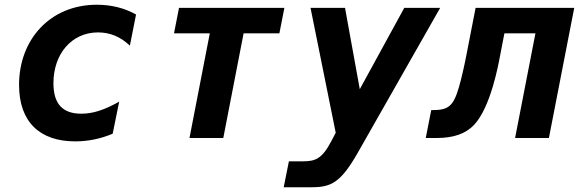

<svg xmlns="http://www.w3.org/2000/svg" viewBox="-20 -580 2448 807"><path d="M295.9 14.2C350.1 14.2 403.3 3.4 453.6 -18.1L481 -152.8C418 -117.2 369.6 -102.1 321.8 -102.1C243.7 -102.1 204.6 -142.6 204.6 -230.5C204.6 -353 280.8 -443.8 392.1 -443.8C441.9 -443.8 486.3 -425.8 525.9 -388.2L551.8 -519C502.4 -546.9 446.3 -560.1 387.2 -560.1C190.9 -560.1 60.1 -414.1 60.1 -223.1C60.1 -65.9 148.9 14.2 295.9 14.2Z M776.4 0H918.5L1003.9 -439.9H1154.3L1175.3 -546.9H732.4L711.4 -439.9H861.8Z M1172.4 207H1289.6C1371.6 207 1412.1 188.5 1485.4 59.1L1830.1 -546.9H1679.2L1492.2 -205.1L1430.2 -546.9H1285.2L1391.1 -22L1372.1 14.2C1333 88.4 1305.2 98.1 1251.5 98.1H1194.3Z M1769.5 0H1815.9C1885.7 0 1937.5 -17.6 1973.1 -55.7C2042.5 -129.9 2074.7 -308.1 2081.5 -343.8L2100.1 -439.9H2230.5L2145 0H2287.1L2393.6 -546.9H1979L1939 -341.8C1931.2 -301.3 1918.9 -248 1909.2 -214.4C1885.7 -133.8 1865.2 -117.2 1797.4 -117.2H1792.5Z"/></svg>

Font: Hack
Style: Bold Oblique
Weight: 700
Italic angle: -12°
Monospace: yes
Designer: Christopher Simpkins
Foundry: Christopher Simpkins
Version: Version 2.010